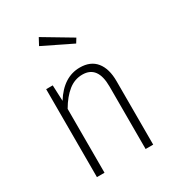

<svg xmlns="http://www.w3.org/2000/svg" viewBox="-185 -880 896 987"><g transform="rotate(-30 262.5 -386.5)"><path d="M432 -377V0H387V-371Q387 -494 296 -494Q250 -494 212.5 -464Q175 -434 143 -379V0H98V-522H137L141 -428Q206 -532 303 -532Q366 -532 399 -491.5Q432 -451 432 -377ZM199 -773 365 -674 349 -648 177 -732Z"/></g></svg>

Font: Fira Sans Condensed ExtraLight
Style: Regular
Weight: 275
Width: 3
Designer: Carrois Corporate & Edenspiekermann AG
Foundry: Carrois Corporate GbR & Edenspiekermann AG
Version: Version 4.203